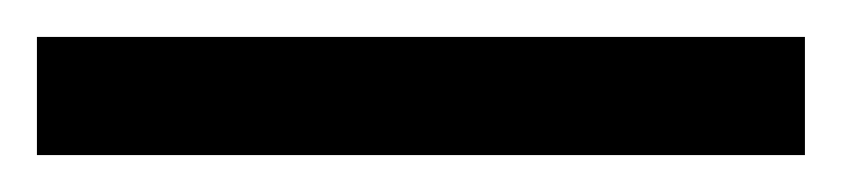

<svg xmlns="http://www.w3.org/2000/svg" viewBox="-22 70 456 104"><path d="M-2 154V90H414V154Z"/></svg>

Font: Noto Sans Telugu SemiCondensed
Style: Regular
Weight: 400
Width: 4
Designer: Jelle Bosma - Monotype Design Team
Foundry: Monotype Imaging Inc.
Version: Version 2.005; ttfautohint (v1.8.4.7-5d5b)